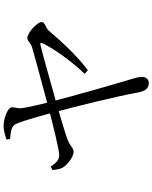

<svg xmlns="http://www.w3.org/2000/svg" viewBox="87 -878 826 1040"><g transform="rotate(-90 500.0 -358.0)"><path d="M568.9 34.9C592.4 34.9 603.7 19.4 603.7 -5.1C603.7 -21.5 590.8 -62 581.3 -93.2C560 -163.7 506 -353.3 471.2 -486C456 -541.9 438.6 -623.3 434.2 -650.8C431.4 -677.5 439.6 -689.7 438.8 -707.8C438 -727.7 381 -751.5 337.9 -751.5C315.4 -751.5 289.8 -744.4 264.1 -736L267.3 -716.4C313.8 -712.4 337 -709 349.2 -683.2C366.8 -645.8 401.7 -517.4 413.2 -471.5C442.5 -365.7 499.4 -132.6 518.8 -25.8C524.4 9.7 538 34.9 568.9 34.9ZM619.8 -312.3 639.9 -295.2C733.7 -365.8 810.8 -457.4 854.1 -507C869.4 -524.3 900.8 -527.1 900.8 -545.3C900.8 -567.3 845 -622.7 812.6 -622.9C798.3 -622.9 786.8 -604.4 764.9 -597.8C717.4 -583.4 524.4 -531.9 436.9 -508.3C331.8 -481.1 202.4 -448.7 176.2 -450.3C148.4 -451.1 132.1 -476.6 117.9 -495.6L98.6 -487C101.8 -463 104.9 -444.8 110.3 -434.7C125.9 -405.2 171.6 -372.3 197.9 -372.3C219.2 -372.3 231.3 -394.2 267.3 -406.4C291.2 -415.4 383.8 -443.6 446.2 -461.2C535 -485.3 722.2 -539.5 773.6 -551.3C786 -554.3 791.2 -552.6 783.8 -536.5C756.9 -481.4 692.2 -387.5 619.8 -312.3Z"/></g></svg>

Font: Source Han Serif TW VF
Style: Regular
Weight: 250
Designer: Ryoko NISHIZUKA 西塚涼子 (kana & ideographs); Frank Grießhammer (Latin, Greek & Cyrillic); Wenlong ZHANG 张文龙 (bopomofo); San
Foundry: Adobe
Version: Version 2.002;hotconv 1.1.0;makeotfexe 2.6.0